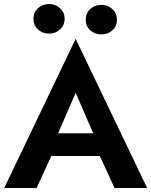

<svg xmlns="http://www.w3.org/2000/svg" viewBox="-20 -934 751 954"><path d="M146 -841Q146 -872 168.5 -893Q191 -914 224 -914Q256 -914 278.5 -893Q301 -872 301 -841Q301 -809 278.5 -788Q256 -767 224 -767Q191 -767 168.5 -788Q146 -809 146 -841ZM406 -836Q406 -868 428.5 -889Q451 -910 484 -910Q516 -910 538.5 -889Q561 -868 561 -836Q561 -804 538.5 -783.5Q516 -763 484 -763Q451 -763 428.5 -783.5Q406 -804 406 -836ZM549 0 476 -159H235L162 0H1L356 -741L711 0ZM356 -473 269 -272H443Z"/></svg>

Font: Jost* Semi
Style: Regular
Weight: 600
Version: Version 3.7